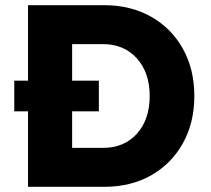

<svg xmlns="http://www.w3.org/2000/svg" viewBox="-20 -720 812 740"><path d="M88 0V-291H35V-409H88V-700H381Q484 -700 562.5 -655.5Q641 -611 685 -532Q729 -453 729 -350Q729 -247 685 -168Q641 -89 563 -44.5Q485 0 381 0ZM361 -291H258V-150H376Q459 -150 508 -205Q557 -260 557 -350Q557 -440 507.5 -495Q458 -550 376 -550H258V-409H361Z"/></svg>

Font: Lexend Deca
Style: Bold
Weight: 700
Designer: Bonnie Shaver-Troup, Thomas Jockin
Foundry: Lexend
Version: Version 1.008; ttfautohint (v1.8.4.7-5d5b)